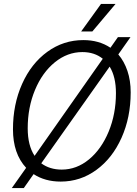

<svg xmlns="http://www.w3.org/2000/svg" viewBox="-20 -914 695 977"><path d="M645 -444Q645 -317 598.5 -213Q552 -109 470.5 -49.5Q389 10 289 10Q209 10 151 -28L101 43H40L113 -60Q46 -132 46 -256Q46 -383 92.5 -487Q139 -591 221 -650.5Q303 -710 404 -710Q484 -710 542 -671L580 -725H644L582 -637Q612 -602 628.5 -553Q645 -504 645 -444ZM156 -121 503 -615Q461 -649 399 -649Q323 -649 259 -597Q195 -545 158 -456Q121 -367 121 -261Q121 -174 156 -121ZM570 -440Q570 -523 538 -575L190 -83Q233 -51 294 -51Q370 -51 433 -103Q496 -155 533 -244.5Q570 -334 570 -440ZM494 -894H568L450 -754H393Z"/></svg>

Font: Sarabun Light
Style: Italic
Weight: 300
Italic angle: -10°
Designer: Suppakit Chalermlarp | Katatrad Co.,Ltd.
Foundry: Cadson Demak Co.,Ltd.
Version: Version 1.000; ttfautohint (v1.6)